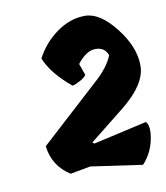

<svg xmlns="http://www.w3.org/2000/svg" viewBox="-60 -818 485 562"><g transform="rotate(-10 182.0 -537.5)"><path d="M279 -641Q270 -666 242.5 -666Q215 -666 188 -631L200 -597Q197 -590 181.5 -581.5Q166 -573 158 -572Q101 -619 82 -666Q105 -710 145 -738.5Q185 -767 229 -767Q273 -767 318.5 -709Q364 -651 364 -595.5Q364 -540 289 -480L186 -398L192 -394L351 -430Q364 -416 356 -376.5Q348 -337 321 -308L168 -330L108 -319Q57 -351 50 -411L224 -570Q265 -606 279 -641Z"/></g></svg>

Font: Tillana
Style: Bold
Weight: 700
Designer: Lipi Raval (Devanagari, Latin), Jonny Pinhorn (Latin)
Foundry: Indian Type Foundry
Version: Version 2.002;PS 1.0;hotconv 1.0.79;makeotf.lib2.5.61930; tt